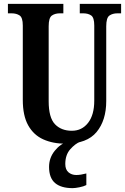

<svg xmlns="http://www.w3.org/2000/svg" viewBox="-20 -734 647 994"><path d="M320 10Q254 10 204 -12.5Q154 -35 126 -85Q98 -135 98 -217V-602Q98 -643 81.5 -654Q65 -665 40 -665H21V-714H308V-665H290Q265 -665 248.5 -653.5Q232 -642 232 -598V-210Q232 -125 264.5 -91Q297 -57 352 -57Q404 -57 436 -98Q468 -139 468 -213V-602Q468 -643 452 -654Q436 -665 411 -665H393V-714H607V-665H588Q563 -665 546.5 -653.5Q530 -642 530 -598V-211Q530 -111 480 -50.5Q430 10 320 10ZM356 240Q296 240 265 213.5Q234 187 234 130Q234 83 263.5 46.5Q293 10 330 0H395Q369 10 343.5 39Q318 68 318 115Q318 144 334.5 158Q351 172 375 172Q386 172 399 170Q412 168 427 164V224Q414 231 391.5 235.5Q369 240 356 240Z"/></svg>

Font: Noto Serif Thai ExtraCondensed
Style: Bold
Weight: 700
Width: 2
Designer: Monotype Design Team
Foundry: Monotype Imaging Inc.
Version: Version 2.002; ttfautohint (v1.8.4.7-5d5b)